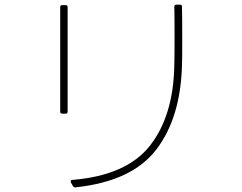

<svg xmlns="http://www.w3.org/2000/svg" viewBox="-20 -775 1040 826"><path d="M303 31Q297 31 294 26L285 10Q285 8 284 5Q284 0 291 -1Q525 -20 626 -149.5Q727 -279 730 -499Q731 -533 731 -615Q731 -702 730 -746Q730 -755 739 -755H754Q763 -755 763 -746Q764 -695 764 -595Q764 -527 763 -499Q758 -271 653.5 -133Q549 5 305 31ZM248 -753H262Q271 -753 271 -744V-295Q271 -286 262 -286H248Q239 -286 239 -295V-744Q239 -753 248 -753Z"/></svg>

Font: LINE Seed JP_TTF Thin
Style: Regular
Weight: 250
Designer: LY Corporation & Fontrix & Fontworks
Version: Version 1.008